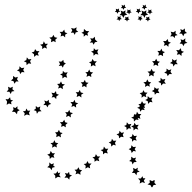

<svg xmlns="http://www.w3.org/2000/svg" viewBox="-20 -694 837 837"><path d="M694 -494 698 -505 691 -515H703L711 -524L714 -512L725 -508L715 -502L714 -490L705 -498ZM788 -527 787 -514 797 -507 785 -504 780 -493 774 -503 763 -504 770 -513 767 -523 778 -519ZM661 111 649 113 644 123 643 120 641 123 636 113 623 110 633 103 632 91 635 93V91L643 96L652 91L651 93L655 91L653 103ZM751 -455 755 -466 748 -476 760 -475 768 -484 771 -472 782 -468 772 -462 771 -450 762 -458ZM786 -570V-558L795 -550L784 -547L779 -536L773 -547L761 -548L769 -556L766 -567L777 -563ZM254 -399 248 -408 236 -406 242 -415 236 -426 247 -425 256 -433 258 -422 267 -418 258 -410ZM602 -611 595 -609 591 -602 588 -609H580L585 -615L583 -623L590 -620L597 -624L596 -616ZM595 -643 587 -642 584 -634 580 -641 572 -642 578 -648 576 -656 583 -653 590 -657 589 -649ZM636 -609 628 -607 625 -600 621 -607H613L619 -613L617 -621L624 -618L631 -622L630 -614ZM645 -640 637 -638 634 -631 630 -638 622 -639 628 -645 626 -653 633 -649 640 -653 639 -645ZM621 -660 613 -659 610 -651 606 -658 598 -659 604 -665 602 -673 609 -669 616 -674 615 -666ZM626 -630 614 -627 610 -616 604 -627 592 -628 600 -637 597 -648 608 -643 618 -649 617 -637ZM511 -611 503 -609 500 -602 496 -609H488L494 -615L492 -623L499 -620L506 -624L505 -616ZM504 -643 496 -642 493 -634 489 -641 481 -642 486 -648 485 -656 492 -653 499 -657 498 -649ZM545 -609 537 -607 534 -600 530 -607H522L527 -613L526 -621L533 -618L540 -622L539 -614ZM554 -640 546 -638 543 -631 539 -638 531 -639 536 -645 535 -653 542 -649 549 -653 548 -645ZM530 -660 522 -659 519 -651 515 -658 507 -659 512 -665 510 -673 518 -669 525 -674 524 -666ZM535 -630 523 -627 518 -616 512 -627 501 -628 509 -637 506 -648 517 -643 527 -649 526 -637ZM607 93 612 104 600 100 589 106 591 94 582 84H594L601 74L604 83H614ZM577 58 575 70 567 60H555L562 50L560 38L571 43L581 37L579 48L589 54ZM564 13 558 23 554 11 543 8 552 1V-11L562 -4L573 -7L569 3L576 12ZM562 -36 554 -27 551 -38 541 -44 551 -49 553 -61 561 -53 573 -54 567 -44 573 -34ZM564 -84 556 -76 555 -88 544 -94 555 -99 558 -110 565 -101 577 -102 571 -92 576 -81ZM571 -133 562 -125V-137L552 -143L563 -148L566 -159L573 -149L585 -150L578 -140L583 -129ZM607 -275 597 -268 598 -280 589 -288 601 -291 605 -301 611 -291 623 -290 615 -281 618 -270ZM623 -321 612 -315 614 -327 605 -335 617 -337 622 -348 628 -337 639 -335 631 -327 633 -316ZM640 -367 629 -361 632 -373 623 -382 635 -383 641 -394 646 -383 657 -381 649 -373 650 -361ZM659 -412 649 -407 651 -418 643 -427 655 -428 661 -438 666 -427 677 -425 668 -417 670 -406ZM681 -455 670 -451 673 -463 666 -472H678L684 -482L688 -471L699 -467L690 -461L691 -449ZM734 -536 722 -535 728 -545 724 -556 736 -553 746 -560 745 -548 754 -541 743 -538 742 -528ZM740 -430 751 -435 748 -423 755 -414H743L736 -404L733 -415L721 -419L731 -426L730 -437ZM716 -388 727 -392 723 -381 730 -371H718L711 -362L707 -373L696 -377L706 -384V-395ZM689 -347 701 -350 696 -339 703 -329 691 -330 683 -321 681 -332 670 -337 680 -343V-355ZM662 -307 673 -309 669 -299 675 -288 663 -289 655 -281 653 -292 642 -297 652 -303 653 -314ZM633 -267 645 -269 640 -259 645 -248 634 -250 626 -241 624 -253 613 -258 623 -263 624 -275ZM590 -241 594 -242 599 -253 605 -243 617 -242 610 -235 609 -232 612 -222 605 -225V-224L611 -214L599 -216L591 -207L589 -219L578 -224L589 -229V-234L583 -239L590 -241ZM568 -194 574 -196 577 -207 584 -197H596L589 -188L592 -176L581 -180H580L584 -171L573 -173L564 -164L563 -176L552 -181L563 -186L564 -191L562 -192L564 -193L565 -198ZM541 -152 553 -154 547 -143 552 -133 541 -135 532 -127 531 -139 521 -145 531 -149 533 -161ZM509 -115 521 -117 515 -107 519 -96 508 -98 499 -91 498 -102 488 -108 499 -113 501 -124ZM475 -80 487 -81 481 -71 485 -60 474 -63 465 -55 464 -67 454 -73 465 -78 468 -89ZM441 -45 452 -46 446 -36 450 -25 438 -28 429 -21V-33L419 -40L430 -43L433 -55ZM405 -12H417L409 -3L413 9L402 5L392 11V-1L383 -8L394 -11L398 -22ZM367 19H379L371 28L373 40L363 35L352 41L354 29L345 21L356 19L361 8ZM327 46 338 48 330 56 331 68 320 62 309 66 313 55 305 46 316 45 322 35ZM283 67 294 71 284 77 282 89 273 80 261 81 268 71 263 60 274 63 281 55ZM238 69 245 79 232 77 221 84V72L213 63L224 62L231 52L234 61L243 58ZM208 37 205 48 198 38 186 35 195 27V14L204 22L215 18L212 28L220 34ZM206 -9 197 -1 196 -13 186 -20 197 -24 201 -36 208 -26H220L213 -17L217 -6ZM218 -56 207 -50 209 -62 200 -70 212 -72 217 -83 222 -72 234 -70 226 -62 228 -51ZM236 -101 225 -96 227 -108 220 -117 231 -118 237 -128 242 -117 253 -114 244 -107 246 -95ZM257 -145 246 -141 249 -152 241 -161 253 -162 260 -172 264 -161 275 -158 266 -150 267 -139ZM279 -189 268 -184 271 -196 264 -205H276L282 -215L286 -204L298 -201L288 -194L289 -182ZM302 -232 291 -228 295 -239 287 -249H299L305 -259L309 -247L321 -244L311 -237L312 -225ZM325 -276 314 -271 317 -283 310 -292H322L328 -302L332 -291L344 -288L334 -281L335 -269ZM348 -319 337 -315 340 -326 332 -335 344 -336 350 -346 354 -335 366 -333 357 -325V-313ZM368 -364 357 -359 360 -371 352 -379 363 -380 369 -391 374 -380 386 -378 377 -370 378 -358ZM386 -410 376 -404 377 -416 368 -423 379 -426 383 -437 390 -427H402L394 -417L397 -405ZM397 -459 388 -451 387 -463 377 -469 388 -473 389 -484 397 -476 409 -479 404 -468 409 -456ZM394 -510 388 -499 383 -509 371 -508 379 -517 373 -527 385 -526 393 -534 395 -521 405 -512ZM361 -549 364 -538 354 -542 345 -534V-546L335 -551L345 -556L346 -568L356 -559L369 -558ZM312 -563 321 -555 310 -553 306 -542 300 -552 289 -551 295 -561 290 -572 303 -569 314 -575ZM263 -553 274 -549 264 -543V-531L255 -539L244 -535L247 -546L240 -555H252L260 -565ZM218 -532 230 -529 221 -521 223 -510 213 -515 202 -510 204 -522 195 -530 207 -532 213 -542ZM177 -503H189L181 -494L185 -482L174 -487L164 -480V-492L155 -499L167 -502L171 -514ZM140 -471H152L145 -462L149 -451L138 -454L129 -446L128 -458L118 -465L129 -469L133 -480ZM105 -435 117 -437 111 -427 116 -416 105 -418 96 -410 95 -422 84 -427 95 -432 97 -444ZM74 -397 86 -399 81 -389 87 -379 75 -380 68 -371 65 -382 54 -387 64 -393 65 -405ZM47 -356 58 -359 54 -348 61 -339H50L43 -329L39 -340L28 -343L37 -351V-363ZM25 -311 36 -316 34 -305 43 -297 31 -295 27 -284 21 -294H9L17 -304L15 -316ZM15 -261 24 -270 26 -259 37 -256 28 -250 30 -239 19 -243 9 -237 11 -251 4 -262ZM39 -216 37 -227 47 -223 56 -231V-219L66 -214L56 -208L54 -196L45 -206L32 -207ZM88 -200 80 -209 91 -210 95 -221 101 -211 112 -212 106 -202 110 -191 97 -195 85 -189ZM138 -210 127 -214 136 -220V-232L145 -225L156 -230L153 -218L161 -209L148 -208L141 -198ZM181 -236H169L177 -245L173 -256L184 -252L193 -259V-248L203 -241L192 -237L187 -226ZM216 -271 205 -269 210 -279 204 -290 216 -288 224 -297 226 -285 237 -281 226 -274 225 -262ZM244 -312 233 -308 237 -319 229 -328 240 -329 246 -339 251 -328 263 -326 253 -318 254 -305ZM262 -359 252 -352V-364L242 -370L253 -374L254 -385L263 -377L275 -379L269 -368L273 -355Z"/></svg>

Font: Santa christmas start
Style: Regular
Weight: 400
Designer: MUHAMMAD YONI
Version: Version 001.000